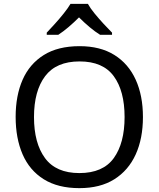

<svg xmlns="http://www.w3.org/2000/svg" viewBox="-20 -964 821 994"><path d="M720 -358Q720 -247 682.5 -164.5Q645 -82 572 -36Q499 10 391 10Q280 10 206.5 -36Q133 -82 97 -165Q61 -248 61 -359Q61 -469 97 -551Q133 -633 206.5 -679Q280 -725 392 -725Q499 -725 572 -679.5Q645 -634 682.5 -551.5Q720 -469 720 -358ZM156 -358Q156 -223 213 -145.5Q270 -68 391 -68Q513 -68 569 -145.5Q625 -223 625 -358Q625 -493 569 -569.5Q513 -646 392 -646Q271 -646 213.5 -569.5Q156 -493 156 -358ZM435 -944Q447 -922 469.5 -894.5Q492 -867 516.5 -840.5Q541 -814 560 -795V-784H498Q472 -800 444 -823.5Q416 -847 389 -874Q362 -847 335 -824Q308 -801 282 -784H222V-795Q241 -815 264.5 -841Q288 -867 310 -894.5Q332 -922 345 -944Z"/></svg>

Font: Noto Sans Kawi
Style: Regular
Weight: 400
Designer: Fadhl Haqq
Version: Version 1.000